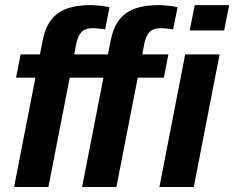

<svg xmlns="http://www.w3.org/2000/svg" viewBox="-20 -745 933 765"><path d="M257.8 -435.5 172.9 0H36.1L121.1 -435.5H43.9L62 -528.3H139.2L149.9 -583.5Q160.6 -636.2 184.1 -666Q208 -696.8 246.6 -710.7Q285.2 -724.6 340.8 -724.6Q375 -724.6 416.5 -716.3L398.9 -627.9Q396 -628.4 389.6 -629.4Q383.3 -630.4 376 -630.9Q369.6 -631.8 363.3 -632.3Q356.9 -632.8 352.1 -632.8Q319.3 -632.8 304.7 -617.2Q290 -601.6 283.7 -569.8L275.9 -528.3H379.9L361.8 -435.5ZM528.8 -435.5 443.8 0H307.1L392.1 -435.5H314.9L333 -528.3H410.2L420.9 -583.5Q431.6 -636.2 455.1 -666Q479 -696.8 517.6 -710.7Q556.2 -724.6 611.8 -724.6Q646 -724.6 687.5 -716.3L669.9 -627.9Q667 -628.4 660.6 -629.4Q654.3 -630.4 647 -630.9Q640.6 -631.8 634.3 -632.3Q627.9 -632.8 623 -632.8Q590.3 -632.8 575.7 -617.2Q561 -601.6 554.7 -569.8L546.9 -528.3H650.9L632.8 -435.5ZM893.1 -724.6 873 -623.5H735.8L755.9 -724.6ZM855 -528.3 752 0H615.2L717.8 -528.3Z"/></svg>

Font: Arimo
Style: Italic
Weight: 400
Italic angle: -12°
Designer: Steve Matteson
Foundry: Monotype Imaging Inc.
Version: Version 1.33